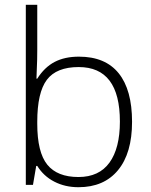

<svg xmlns="http://www.w3.org/2000/svg" viewBox="-20 -780 635 810"><path d="M313 -541Q424.3 -541 480.7 -470.9Q537.1 -400.9 537.1 -266.1Q537.1 -133.8 477.8 -62Q418.5 9.8 311 9.8Q254.4 9.8 209 -13.7Q163.6 -37.1 137.2 -80.1H132.8L119.1 0H88.9V-759.8H137.2V-568.8Q137.2 -525.9 135.3 -489.7L133.8 -448.2H137.2Q167.5 -496.1 210.2 -518.6Q252.9 -541 313 -541ZM312 -497.1Q218.3 -497.1 177.7 -443.4Q137.2 -389.6 137.2 -266.1V-257.8Q137.2 -137.7 179.4 -85.4Q221.7 -33.2 311 -33.2Q397.9 -33.2 441.9 -94Q485.8 -154.8 485.8 -267.1Q485.8 -497.1 312 -497.1Z"/></svg>

Font: TypoPRO Open Sans
Style: Regular
Weight: 300
Foundry: Ascender Corporation
Version: Version 1.10